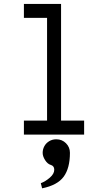

<svg xmlns="http://www.w3.org/2000/svg" viewBox="-20 -704 565 1004"><path d="M200.2 280.8 193.4 253.9Q217.3 245.1 240.5 225.1Q263.7 205.1 263.7 183.6Q263.7 163.6 245.1 158.2Q228.5 153.3 215.8 133.3Q203.1 113.3 203.1 95.2Q203.1 76.7 211.9 60.5Q220.7 44.4 237.1 34.4Q253.4 24.4 274.4 24.4Q304.7 24.4 325.2 45.2Q345.7 65.9 345.7 95.2Q345.7 175.3 313 220Q280.3 264.6 200.2 280.8ZM105 -683.6H299.3V-73.2H419.9V0H105V-73.2H226.1V-610.4H105Z"/></svg>

Font: Anka/Coder Condensed
Style: Regular
Weight: 400
Width: 4
Monospace: yes
Version: Version 1.100